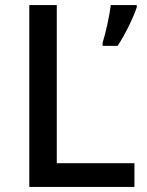

<svg xmlns="http://www.w3.org/2000/svg" viewBox="-20 -734 576 754"><path d="M95 0H508V-93H203V-714H95ZM517 -705V-714H415C410 -671 395 -605 383 -566V-554H442C473 -601 504 -666 517 -705Z"/></svg>

Font: Noto Sans Gujarati UI Medium
Style: Regular
Weight: 500
Designer: Jelle Bosma - Monotype Design Team, Universal Thirst
Foundry: Monotype Imaging Inc.
Version: Version 2.106